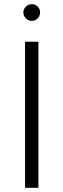

<svg xmlns="http://www.w3.org/2000/svg" viewBox="-20 -900 304 920"><path d="M100 0V-700H164V0ZM132 -800Q116 -800 104 -812Q92 -824 92 -840Q92 -857 104 -868.5Q116 -880 132 -880Q149 -880 160.5 -868.5Q172 -857 172 -840Q172 -824 160.5 -812Q149 -800 132 -800Z"/></svg>

Font: Figtree Light Light
Style: Regular
Weight: 300
Version: Version 2.001;gftools[0.9.30]